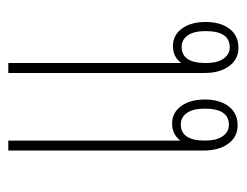

<svg xmlns="http://www.w3.org/2000/svg" viewBox="-86 -502 595 463"><g transform="rotate(-90 211.5 -270.5)"><path d="M141 5Q113 5 96.5 -17.5Q80 -40 80 -77V-548H104V-133Q119 -153 145 -153Q171 -153 187 -131.5Q203 -110 203 -74Q203 -38 186.5 -16.5Q170 5 141 5ZM328 7Q300 7 283.5 -15.5Q267 -38 267 -75V-548H291V-131Q306 -151 332 -151Q358 -151 374 -129.5Q390 -108 390 -72Q390 -36 373.5 -14.5Q357 7 328 7ZM142 -16Q181 -16 181 -74Q181 -103 170.5 -117.5Q160 -132 143 -132Q104 -132 104 -74Q104 -46 114.5 -31Q125 -16 142 -16ZM329 -14Q368 -14 368 -72Q368 -101 357.5 -115.5Q347 -130 330 -130Q291 -130 291 -72Q291 -44 301.5 -29Q312 -14 329 -14Z"/></g></svg>

Font: Noto Sans Thai Looped ExtraCondensed Thin
Style: Regular
Weight: 100
Width: 2
Designer: Sasikarn Vongin, Ben Mitchell
Foundry: The Fontpad Ltd
Version: Version 1.001; ttfautohint (v1.8.4.7-5d5b)